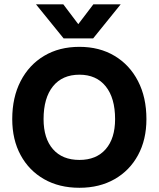

<svg xmlns="http://www.w3.org/2000/svg" viewBox="-20 -882 752 910"><path d="M421.5 -700H281.5L150.5 -861.5H280L351 -767.5L422.5 -861.5H552ZM38 -317.5Q38 -420.5 77.8 -497.5Q117.5 -574.5 189 -617.2Q260.5 -660 356.5 -660Q451.5 -660 523 -617.2Q594.5 -574.5 634.2 -497.5Q674 -420.5 674 -317.5Q674 -220 634.2 -146.8Q594.5 -73.5 523 -32.8Q451.5 8 356.5 8Q260.5 8 189 -32.8Q117.5 -73.5 77.8 -146.8Q38 -220 38 -317.5ZM525.5 -317.5Q525.5 -417.5 481 -472.8Q436.5 -528 356.5 -528Q275.5 -528 231 -472.8Q186.5 -417.5 186.5 -317.5Q186.5 -226 231 -175Q275.5 -124 356.5 -124Q436.5 -124 481 -175Q525.5 -226 525.5 -317.5Z"/></svg>

Font: Overused Grotesk
Style: Bold
Weight: 710
Version: Version 0.004